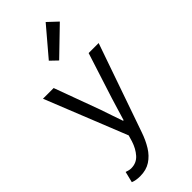

<svg xmlns="http://www.w3.org/2000/svg" viewBox="-343 -923 1207 1207"><g transform="rotate(-45 260.5 -319.0)"><path d="M101 234Q64 234 37 223L55 150Q63 153 74.5 156Q86 159 96 159Q143 159 173 125.5Q203 92 219 42L231 1L13 -543H108L219 -241Q231 -206 244.5 -166Q258 -126 271 -89H276Q287 -126 299 -165.5Q311 -205 322 -241L419 -543H508L303 45Q285 98 258.5 141Q232 184 193.5 209Q155 234 101 234ZM255 -641 208 -686 366 -872 431 -811Z"/></g></svg>

Font: Chiron Sans HK TT
Style: Regular
Weight: 400
Designer: Ryoko NISHIZUKA 西塚涼子 (kana, bopomofo & ideographs); Paul D. Hunt (Latin, Greek & Cyrillic); Sandoll Communications 산돌커뮤니
Foundry: Adobe
Version: Version 2.022;hotconv 1.0.109;makeotfexe 2.5.65596